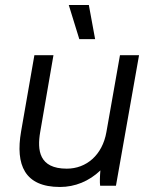

<svg xmlns="http://www.w3.org/2000/svg" viewBox="-20 -740 608 765"><path d="M219 5C279 5 335 -18 380 -61C378 -40 377 -12 379 0H442L534 -520H458L404 -214C388 -122 324 -68 246 -68C135 -68 128 -142 140 -213L193 -520H117L64 -216C41 -83 78 5 219 5ZM296 -584H359L334 -720H254Z"/></svg>

Font: Fixel Text 20240404
Style: Italic
Weight: 400
Width: 4
Italic angle: -10°
Designer: AlfaBravo + MacPaw
Foundry: Kyrylo Tkachov, Marchela Mozhyna, Serhii Makarenko, Maria Weinstein, Zakhar Kryvoshyya
Version: Version 1.211;Glyphs 3.2 (3225)